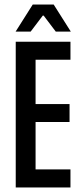

<svg xmlns="http://www.w3.org/2000/svg" viewBox="-20 -822 358 842"><path d="M49 0V-639H136V0ZM102.5 0V-79H289V0ZM106 -287V-365.5H285V-287ZM101.5 -560V-639H289V-560ZM123.5 -802H215.5L290.5 -683.5H224.5L171.5 -753.5H167.5L114.5 -683.5H48.5Z"/></svg>

Font: Anek Tamil Condensed Medium
Style: Regular
Weight: 500
Width: 3
Designer: Aadarsh Rajan (Tamil), Yesha Goshar (Latin)
Foundry: Ek Type
Version: Version 1.003